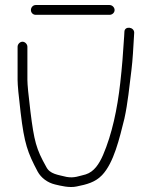

<svg xmlns="http://www.w3.org/2000/svg" viewBox="-20 -784 603 764"><path d="M50 -598V-466C50 -446 54 -403 62 -337C76.9 -211.6 89.8 -177 130 -101C143.6 -76.2 169.1 -57.1 199 -50C222 -44.6 256 -35.7 285 -42C325.9 -50.2 358.7 -58.7 386 -87C433.2 -136.3 455.6 -234.5 475 -312C488.4 -372.2 495 -441.1 503 -505C508.2 -546.7 510.4 -593.6 513 -637L514 -654C514 -677.6 475 -681.7 475 -657L474 -639C470.2 -574.7 465.4 -514.8 458.5 -454C446.8 -349.9 425.8 -250.5 390 -167C374.4 -131.6 354.6 -100.6 321 -90C294 -83.5 275.4 -74.6 245 -80C210 -88.8 178.5 -91 164 -120C123.8 -191.4 115.9 -221.9 101 -341C93 -406.3 89 -448 89 -466V-598C89 -608.3 79.6 -618 69.5 -618C59.4 -618 50 -608.3 50 -598ZM122 -725H416C426.6 -725 436 -733.4 436 -744C436 -754.6 426.6 -764 416 -764H122C111.4 -764 103 -754.6 103 -744C103 -733.4 111.4 -725 122 -725Z"/></svg>

Font: Just Breathe
Style: Regular
Weight: 400
Foundry: Cannot Into Space Fonts
Version: Version 0.72